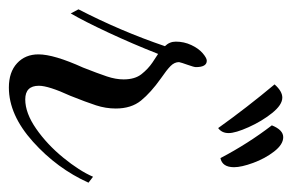

<svg xmlns="http://www.w3.org/2000/svg" viewBox="-130 -486 643 422"><g transform="rotate(90 191.0 -275.5)"><path d="M100 -39Q100 -73 129 -137Q142 -170 148.5 -189.5Q155 -209 155 -226Q155 -251 143.5 -265.5Q132 -280 118 -289.5Q104 -299 99 -302Q77 -246 52 -192.5Q27 -139 10 -110L1 -127Q49 -220 82 -317Q72 -327 72 -341Q72 -359 79.5 -375Q87 -391 97.5 -400Q108 -409 114 -409Q128 -409 128 -385Q128 -381 123 -367Q118 -353 117 -348Q117 -338 125.5 -329.5Q134 -321 153 -308Q184 -286 201.5 -264.5Q219 -243 219 -209Q219 -187 212 -165.5Q205 -144 191 -109Q169 -61 169 -40Q169 -10 199 -10Q229 -10 263.5 -34Q298 -58 327 -93.5Q356 -129 369 -159L382 -149Q351 -80 292 -27Q233 26 173 26Q139 26 119.5 8Q100 -10 100 -39ZM256 -552Q266 -577 282 -577Q298 -577 313.5 -557Q329 -537 338.5 -511Q348 -485 348 -469Q348 -443 328 -439Q296 -500 256 -552ZM166 -558Q181 -575 195 -575Q211 -575 229 -552.5Q247 -530 260 -501Q273 -472 273 -457Q273 -442 262 -434Q217 -497 166 -558Z"/></g></svg>

Font: Dancing Script
Style: Regular
Weight: 400
Designer: Pablo Impallari
Foundry: Pablo Impallari
Version: Version 2.000